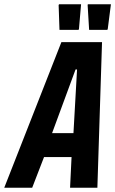

<svg xmlns="http://www.w3.org/2000/svg" viewBox="-61 -887 544 907"><path d="M-41 0 229 -688H421L399 0H270L277 -145H147L91 0ZM185 -258H286L303 -559H296ZM310 -746H220L216 -863L218 -867H322L312 -750ZM446 -746H360L353 -863L354 -867H463L448 -750Z"/></svg>

Font: Saira Condensed
Style: Bold Italic
Weight: 700
Width: 3
Italic angle: -12°
Designer: Hector Gatti with collaboration of the Omnibus-Type team
Foundry: Omnibus-Type
Version: Version 1.101